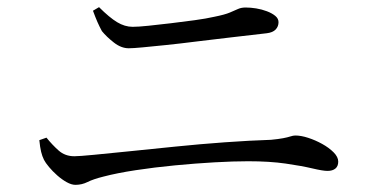

<svg xmlns="http://www.w3.org/2000/svg" viewBox="-20 -626 1040 537"><path d="M191 -109Q180 -109 166.5 -116.5Q153 -124 140 -135.5Q127 -147 117 -159Q107 -171 103 -179Q98 -189 95 -201.5Q92 -214 90 -234L110 -241Q126 -221 144 -205Q162 -189 188 -189Q201 -189 242.5 -193Q284 -197 343 -203Q402 -209 470.5 -216Q539 -223 608.5 -228Q678 -233 738 -235Q759 -237 772 -239.5Q785 -242 792.5 -244.5Q800 -247 806 -247Q822 -247 842 -240.5Q862 -234 881 -223.5Q900 -213 913 -200Q926 -187 926 -174Q926 -161 918 -154.5Q910 -148 896 -148Q883 -148 853.5 -155Q824 -162 779 -168.5Q734 -175 674 -175Q633 -175 580 -172Q527 -169 469.5 -163.5Q412 -158 359.5 -150Q307 -142 269 -132Q241 -125 225 -117Q209 -109 191 -109ZM340 -491Q319 -491 298.5 -507Q278 -523 265 -539Q258 -552 252.5 -564.5Q247 -577 240 -596L257 -606Q286 -577 307.5 -564Q329 -551 351 -551Q367 -551 395.5 -554Q424 -557 458 -561Q492 -565 524.5 -569.5Q557 -574 579 -579Q609 -585 623 -591Q637 -597 646 -601Q655 -605 667 -605Q681 -605 696.5 -602.5Q712 -600 726.5 -594.5Q741 -589 750 -581.5Q759 -574 759 -564Q759 -552 751 -543.5Q743 -535 726 -533Q676 -527 626.5 -521.5Q577 -516 530 -510Q483 -504 444 -500Q405 -496 378.5 -493.5Q352 -491 340 -491Z"/></svg>

Font: Noto Serif JP
Style: Regular
Weight: 400
Designer: Ryoko NISHIZUKA  (kana & ideographs); Frank Grießhammer (Latin, Greek & Cyrillic); Wenlong ZHANG  (bopomofo); Sandoll Co
Foundry: Adobe
Version: Version 2.003-H1;hotconv 1.1.1;makeotfexe 2.6.0